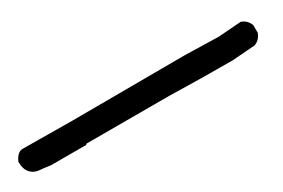

<svg xmlns="http://www.w3.org/2000/svg" viewBox="-10 -551 578 392"><g transform="rotate(-30 279.0 -355.0)"><path d="M476 -325Q402 -325 328 -327H133L131 -325H48Q36 -327 23 -328Q10 -329 2 -338Q-6 -347 -6 -364Q1 -381 13 -383L131 -382L397 -383L476 -381L530 -385Q544 -380 549 -366V-348Q543 -333 530 -329Z"/></g></svg>

Font: Yozai
Style: Regular
Weight: 400
Designer: LXGW / Y.OzVox
Foundry: LXGW / Y.OzVox
Version: Version 0.861;October 22, 2024